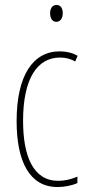

<svg xmlns="http://www.w3.org/2000/svg" viewBox="-20 -744 353 774"><path d="M208 -724C188 -724 182 -706 182 -690C182 -672 190 -656 207 -656C223 -656 233 -670 233 -691C233 -707 227 -724 208 -724ZM212 10C239 10 270 4 292 -6V-32C267 -21 240 -15 215 -15C114 -15 73 -114 73 -257C73 -427 130 -512 222 -512C244 -512 265 -507 283 -496L293 -519C272 -531 248 -537 221 -537C113 -537 47 -440 47 -256C47 -93 99 10 212 10Z"/></svg>

Font: Noto Sans Myanmar UI ExtraCondensed Thin
Style: Regular
Weight: 100
Width: 2
Designer: Monotype Design Team
Foundry: Monotype Imaging Inc.
Version: Version 2.103